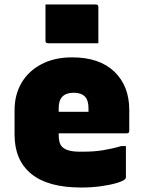

<svg xmlns="http://www.w3.org/2000/svg" viewBox="-20 -820 640 857"><path d="M302 -564Q424 -564 490.5 -500Q557 -436 557 -329V-235Q557 -225 546 -225H242V-217Q242 -200 245.5 -186.5Q249 -173 258 -164Q269 -153 290.5 -147.5Q312 -142 353 -143Q400 -143 440 -149.5Q480 -156 522 -168H542V-28Q542 -24 538 -20Q530 -12 502 -3.5Q474 5 432.5 11Q391 17 342 17Q194 17 119.5 -44Q45 -105 45 -219V-328Q45 -397 76 -450Q107 -503 165 -533.5Q223 -564 302 -564ZM309 -406Q242 -406 242 -338V-321H375V-336Q375 -373 359 -389Q342 -406 309 -406ZM183 -800H408Q419 -800 419 -789V-627H194Q183 -627 183 -638Z"/></svg>

Font: Recursive Mn Lnr St Blk
Style: Regular
Weight: 900
Monospace: yes
Version: Version 1.079;hotconv 1.0.112;makeotfexe 2.5.65598; ttfautoh